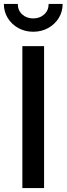

<svg xmlns="http://www.w3.org/2000/svg" viewBox="-34 -964 341 984"><path d="M191.9 -727.5V0H80.6V-727.5ZM136.2 -801.3Q94.2 -801.3 60.1 -820.1Q25.9 -838.9 5.9 -871.3Q-14.2 -903.8 -14.2 -943.8H57.1Q57.1 -911.1 79.6 -890.4Q102.1 -869.6 136.2 -869.6Q170.4 -869.6 192.9 -890.4Q215.3 -911.1 215.3 -943.8H287.1Q287.1 -903.8 267.1 -871.6Q247.1 -839.4 212.9 -820.3Q178.7 -801.3 136.2 -801.3Z"/></svg>

Font: Inter Medium
Style: Regular
Weight: 500
Designer: Rasmus Andersson
Foundry: rsms
Version: Version 4.001;git-9221beed3